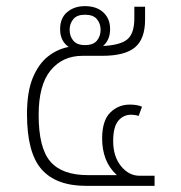

<svg xmlns="http://www.w3.org/2000/svg" viewBox="-20 -606 590 626"><path d="M261 0Q163 0 115.5 -54Q68 -108 68 -234Q68 -307 87 -352.5Q106 -398 136.5 -422Q167 -446 204 -453Q176 -472 176 -511Q176 -547 199 -566.5Q222 -586 257 -586Q295 -586 317 -565.5Q339 -545 339 -511Q339 -476 316 -456Q373 -459 395.5 -478Q418 -497 418 -547V-584H453V-542Q453 -479 420 -451.5Q387 -424 313 -424H249Q184 -424 145 -376.5Q106 -329 106 -231Q106 -124 144 -79.5Q182 -35 267 -35H361Q336 -58 324.5 -88Q313 -118 313 -154Q313 -213 339.5 -239Q366 -265 403 -265Q428 -265 443 -258L432 -228Q426 -230 419.5 -231Q413 -232 408 -232Q382 -232 365.5 -212Q349 -192 349 -146Q349 -96 374.5 -64.5Q400 -33 435 -33H484V0ZM257 -459Q284 -459 296 -473.5Q308 -488 308 -509Q308 -529 296 -543.5Q284 -558 257 -558Q231 -558 219 -543.5Q207 -529 207 -509Q207 -488 219 -473.5Q231 -459 257 -459Z"/></svg>

Font: Noto Sans Thai UI ExtLt
Style: Regular
Weight: 200
Designer: Monotype Design Team
Foundry: Monotype Imaging Inc.
Version: Version 2.000;GOOG;noto-source:20170915:90ef993387c0